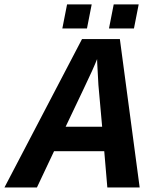

<svg xmlns="http://www.w3.org/2000/svg" viewBox="-71 -832 691 852"><path d="M548.8 0H405.3L391.6 -161.1H168.9L92.8 0H-51.3L293 -658.7H460.9ZM359.9 -569.8Q352.1 -549.8 337.2 -516.6Q322.3 -483.4 220.2 -269.5H382.3L365.7 -455.1L360.4 -552.7ZM412.6 -705.6 433.6 -812.5H544.4L523.4 -705.6ZM205.6 -705.6 226.6 -812.5H335.9L314.9 -705.6Z"/></svg>

Font: Liberation Mono
Style: Bold Italic
Weight: 700
Italic angle: -12°
Monospace: yes
Designer: Steve Matteson
Foundry: Ascender Corporation
Version: Version 2.1.5